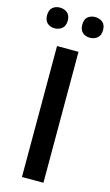

<svg xmlns="http://www.w3.org/2000/svg" viewBox="-138 -963 581 1011"><g transform="rotate(15 153.0 -457.0)"><path d="M93.8 0V-713.9H210.9V0ZM1 -857.4Q1 -886.7 17.1 -900.1Q33.2 -913.6 56.6 -913.6Q80.1 -913.6 96.9 -900.1Q113.8 -886.7 113.8 -857.4Q113.8 -828.6 96.9 -814.7Q80.1 -800.8 56.6 -800.8Q33.2 -800.8 17.1 -814.7Q1 -828.6 1 -857.4ZM192.9 -857.4Q192.9 -886.7 209 -900.1Q225.1 -913.6 249 -913.6Q272.5 -913.6 289.3 -900.1Q306.2 -886.7 306.2 -857.4Q306.2 -828.6 289.3 -814.7Q272.5 -800.8 249 -800.8Q225.1 -800.8 209 -814.7Q192.9 -828.6 192.9 -857.4Z"/></g></svg>

Font: Open Sans SemiBold
Style: Regular
Weight: 600
Designer: Monotype Design Team
Foundry: Monotype Imaging Inc.
Version: Version 3.003; ttfautohint (v1.8.4)